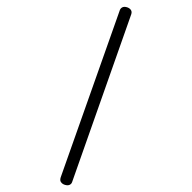

<svg xmlns="http://www.w3.org/2000/svg" viewBox="-387 -996 1351 1351"><g transform="rotate(45 288.5 -320.0)"><path d="M550.3 283.2Q537.6 283.2 530 276.9Q522.5 270.5 517.1 259.8L-21 -867.2Q-23.9 -874.5 -23.9 -880.9Q-23.9 -899.4 -7.3 -911.1Q9.3 -922.9 26.4 -922.9Q45.9 -922.9 56.2 -903.8L597.2 226.1Q601.1 233.9 601.1 241.2Q601.1 258.8 584.2 271Q567.4 283.2 550.3 283.2Z"/></g></svg>

Font: Cutive
Style: Regular
Weight: 400
Version: Version 1.100; ttfautohint (v1.8.4.7-5d5b)